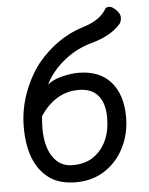

<svg xmlns="http://www.w3.org/2000/svg" viewBox="-53 -765 644 831"><g transform="rotate(-5 269.0 -349.0)"><path d="M244 23Q171 23 126.5 -10.5Q82 -44 60.5 -100Q39 -156 39 -233Q39 -310 65 -381Q91 -452 133 -506Q218 -608 331 -643Q406 -665 434 -712Q438 -721 453 -721Q465 -721 482 -704Q499 -687 499 -672Q499 -656 492 -645Q450 -595 363 -571.5Q276 -548 210 -480Q174 -441 160 -408Q180 -427 220.5 -437.5Q261 -448 294 -448Q386 -448 435 -392.5Q484 -337 484 -239Q484 -170 455 -110Q426 -50 371.5 -13.5Q317 23 244 23ZM235 -52Q289 -52 325 -76Q361 -100 381.5 -142.5Q402 -185 402 -246Q402 -306 374 -340Q346 -374 289 -374Q188 -374 122 -275Q119 -244 119 -222Q119 -143 150 -97.5Q181 -52 235 -52Z"/></g></svg>

Font: LXGW WenKai TC
Style: Bold
Weight: 700
Designer: LXGW / Fontworks Inc.
Foundry: LXGW / Fontworks Inc.
Version: Version 1.330;April 28, 2024